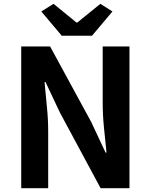

<svg xmlns="http://www.w3.org/2000/svg" viewBox="-20 -984 789 1004"><path d="M91 0V-741H242L457 -346L532 -186H537Q531 -244 524 -313Q517 -382 517 -445V-741H657V0H506L293 -396L218 -555H213Q218 -495 225 -428Q232 -361 232 -297V0ZM303 -797 196 -924 260 -964 380 -866H384L505 -964L568 -924L461 -797Z"/></svg>

Font: Source Han Sans TC
Style: Bold
Weight: 700
Designer: Ryoko NISHIZUKA Ë•øÂ°öÊ∂ºÂ≠ê (kana, bopomofo & ideographs); Paul D. Hunt (Latin, Greek & Cyrillic); Sandoll Communicatio
Foundry: Adobe
Version: Version 2.004;hotconv 1.0.118;makeotfexe 2.5.65603